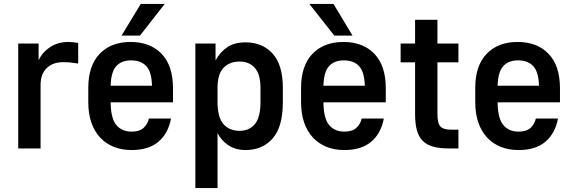

<svg xmlns="http://www.w3.org/2000/svg" viewBox="-20 -750 2895 970"><path d="M72 -530H175V-445Q193 -485 232.5 -511.5Q272 -538 326 -538Q337 -538 345.5 -537Q354 -536 361 -535Q369 -534 375 -533V-429Q364 -430 353 -432Q342 -434 329 -435Q316 -436 300 -436Q246 -436 215.5 -405.5Q185 -375 185 -321V0H72Z M645 8Q595 8 555 -8Q515 -24 486 -55Q457 -86 441.5 -131Q426 -176 426 -235V-306Q426 -418 483.5 -478Q541 -538 640 -538Q739 -538 796.5 -478Q854 -418 854 -304V-233H539Q540 -151 568 -118Q596 -85 645 -85Q686 -85 706.5 -105Q727 -125 732 -151H844Q830 -76 780.5 -34Q731 8 645 8ZM642 -445Q594 -445 567.5 -416Q541 -387 539 -317H748Q746 -387 719 -416Q692 -445 642 -445ZM691 -730H812L687 -570H594Z M967 -530H1069V-445Q1092 -487 1128 -511.5Q1164 -536 1221 -536Q1306 -536 1357.5 -479Q1409 -422 1409 -306V-235Q1409 -109 1357.5 -50.5Q1306 8 1221 8Q1170 8 1134 -16Q1098 -40 1079 -78V200H967ZM1191 -89Q1239 -89 1267.5 -123Q1296 -157 1296 -235V-306Q1296 -375 1267.5 -407Q1239 -439 1191 -439Q1139 -439 1109 -407Q1079 -375 1079 -306V-235Q1079 -157 1109 -123Q1139 -89 1191 -89Z M1720 8Q1670 8 1630 -8Q1590 -24 1561 -55Q1532 -86 1516.5 -131Q1501 -176 1501 -235V-306Q1501 -418 1558.5 -478Q1616 -538 1715 -538Q1814 -538 1871.5 -478Q1929 -418 1929 -304V-233H1614Q1615 -151 1643 -118Q1671 -85 1720 -85Q1761 -85 1781.5 -105Q1802 -125 1807 -151H1919Q1905 -76 1855.5 -34Q1806 8 1720 8ZM1717 -445Q1669 -445 1642.5 -416Q1616 -387 1614 -317H1823Q1821 -387 1794 -416Q1767 -445 1717 -445ZM1543 -730H1665L1761 -570H1669Z M2249 0Q2201 0 2168.5 -9Q2136 -18 2115.5 -38.5Q2095 -59 2086 -92.5Q2077 -126 2077 -174V-435H2004V-530H2077V-650H2190V-530H2296V-435H2190V-174Q2190 -127 2205 -111Q2220 -95 2257 -95H2296V0Z M2600 8Q2550 8 2510 -8Q2470 -24 2441 -55Q2412 -86 2396.5 -131Q2381 -176 2381 -235V-306Q2381 -418 2438.5 -478Q2496 -538 2595 -538Q2694 -538 2751.5 -478Q2809 -418 2809 -304V-233H2494Q2495 -151 2523 -118Q2551 -85 2600 -85Q2641 -85 2661.5 -105Q2682 -125 2687 -151H2799Q2785 -76 2735.5 -34Q2686 8 2600 8ZM2597 -445Q2549 -445 2522.5 -416Q2496 -387 2494 -317H2703Q2701 -387 2674 -416Q2647 -445 2597 -445Z"/></svg>

Font: Golos UI Medium
Style: Regular
Weight: 500
Designer: A.Korolkova, Vitaly Kuzmin
Foundry: ParaType Ltd
Version: Version 2.000